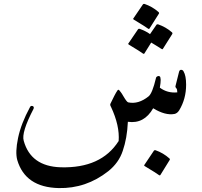

<svg xmlns="http://www.w3.org/2000/svg" viewBox="-20 -729 1032 979"><path d="M893 -363Q896 -373 903 -373Q912 -373 916 -365Q929 -343 929 -297Q929 -225 894 -167Q884 -151 870 -148Q823 -139 761 -177Q715 -96 632 -108Q630 -65 623.5 -28.5Q617 8 606 40Q586 101 532 144Q419 233 279 230Q109 226 68 87Q57 47 72 -25Q87 -98 133 -183Q136 -189 142 -189Q148 -189 151 -185Q154 -180 151 -174Q88 -53 101 -11Q137 119 289 124Q496 130 585 -10Q591 -88 546 -184Q540 -194 543 -200Q554 -223 563 -240.5Q572 -258 579 -268Q583 -274 588 -269Q590 -267 596 -259Q602 -251 610 -237Q627 -208 634 -207Q686 -196 738 -238Q757 -254 775 -330Q776 -337 783 -340Q789 -343 794 -340Q804 -333 795 -282Q834 -253 884 -258Q884 -274 879 -279Q873 -285 875 -291ZM778 -603Q780 -606 786 -605Q806 -598 823.5 -588Q841 -578 857 -564Q861 -560 858 -555L810 -479Q808 -476 801 -481Q798 -483 785.5 -491Q773 -499 751 -512L716 -456Q713 -452 706 -458Q702 -461 685 -472Q668 -483 636 -502Q632 -505 635 -508L684 -580Q686 -583 692 -582Q706 -577 719.5 -570.5Q733 -564 745 -555ZM709 -707Q711 -710 717 -709Q737 -702 754.5 -692Q772 -682 788 -668Q793 -663 790 -659L742 -583Q739 -579 732 -585Q728 -588 711 -599Q694 -610 662 -629Q657 -632 660 -635ZM765 39Q767 36 773 37Q813 51 844 79Q848 83 845 87L798 163Q795 168 788 162Q784 159 767 148Q750 137 718 118Q713 115 716 112Z"/></svg>

Font: Amiri
Style: Regular
Weight: 400
Designer: Khaled Hosny
Version: Version 0.114